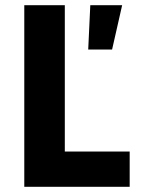

<svg xmlns="http://www.w3.org/2000/svg" viewBox="-20 -720 550 740"><path d="M73.6 0H479.8V-136H229.8V-700H73.6ZM320 -529H412L450.8 -700H328Z"/></svg>

Font: Fixel Variable
Style: Regular
Weight: 100
Width: 3
Designer: AlfaBravo + MacPaw
Foundry: Kyrylo Tkachov, Marchela Mozhyna, Serhii Makarenko, Maria Weinstein, Zakhar Kryvoshyya
Version: Version 1.211